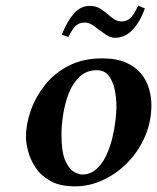

<svg xmlns="http://www.w3.org/2000/svg" viewBox="-20 -651 557 681"><path d="M72 -165Q72 -210 89 -258.5Q106 -307 139.5 -349.5Q173 -392 224 -418Q275 -444 342 -444Q394 -444 428 -428.5Q462 -413 481.5 -388.5Q501 -364 509 -335Q517 -306 517 -279Q517 -220 494.5 -167.5Q472 -115 433 -75Q394 -35 345.5 -12.5Q297 10 246 10Q192 10 158 -9.5Q124 -29 105.5 -57.5Q87 -86 79.5 -115.5Q72 -145 72 -165ZM198 -173Q198 -112 211.5 -81.5Q225 -51 242.5 -41.5Q260 -32 271 -32Q300 -32 321 -50.5Q342 -69 356 -98Q370 -127 378 -160Q386 -193 389.5 -223Q393 -253 393 -272Q393 -303 387 -332.5Q381 -362 366 -382Q351 -402 323 -402Q287 -402 262.5 -379Q238 -356 224 -320Q210 -284 204 -245Q198 -206 198 -173ZM412 -575Q428 -575 441 -585.5Q454 -596 470 -631L494 -621Q476 -572 449.5 -544.5Q423 -517 388 -517Q372 -517 358 -526.5Q344 -536 330 -546Q318 -556 306 -563.5Q294 -571 280 -571Q261 -571 248.5 -559.5Q236 -548 223 -520L199 -528Q219 -577 242.5 -603.5Q266 -630 298 -630Q321 -630 336 -620Q351 -610 364 -599Q375 -589 386.5 -582Q398 -575 412 -575Z"/></svg>

Font: Libertinus Serif SemiBold
Style: Italic
Weight: 600
Italic angle: -11.5°
Designer: Philipp H. Poll, Khaled Hosny
Foundry: Caleb Maclennan
Version: Version 7.051;RELEASE